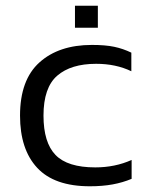

<svg xmlns="http://www.w3.org/2000/svg" viewBox="-20 -641 530 671"><path d="M242 -544V-621H322V-544ZM294 10Q170 10 110 -54.5Q50 -119 50 -237Q50 -362 118 -423Q186 -484 301 -484Q348 -484 379 -477.5Q410 -471 439 -457V-392Q385 -418 316 -418Q228 -418 180 -376.5Q132 -335 132 -237Q132 -143 174 -99.5Q216 -56 313 -56Q382 -56 440 -82V-16Q409 -3 373.5 3.5Q338 10 294 10Z"/></svg>

Font: Kanit Light
Style: Regular
Weight: 300
Designer: Katatrad Team
Foundry: CadsonDemak
Version: Version 2.000; ttfautohint (v1.8.3)